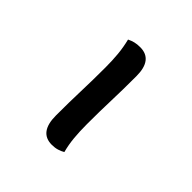

<svg xmlns="http://www.w3.org/2000/svg" viewBox="2 -439 356 356"><g transform="rotate(-45 180.0 -261.0)"><path d="M65 -229Q62 -234 60 -240.5Q58 -247 58 -255Q58 -288 102 -288Q138 -288 167 -287Q196 -286 230 -286Q248 -286 264 -287.5Q280 -289 296 -293Q299 -287 300.5 -281Q302 -275 302 -267Q302 -234 259 -234Q222 -234 193.5 -235Q165 -236 131 -236Q112 -236 96 -234.5Q80 -233 65 -229Z"/></g></svg>

Font: Pitagon Serif
Style: Regular
Weight: 400
Designer: Travis Tran
Foundry: Pitagon
Version: Version 1.000;gftools[0.9.26]